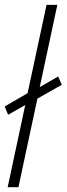

<svg xmlns="http://www.w3.org/2000/svg" viewBox="-26 -780 278 800"><path d="M5.9 0 79.1 -342.3 7.8 -301.8 -6.3 -336.4 88.9 -391.6 168 -759.8H212.9L139.6 -417L216.3 -461.4L231.4 -426.8L129.9 -369.1L50.8 0Z"/></svg>

Font: Open Sans Condensed Light
Style: Italic
Weight: 300
Width: 3
Italic angle: -12°
Designer: Monotype Design Team
Foundry: Monotype Imaging Inc.
Version: Version 3.000; ttfautohint (v1.8.4)